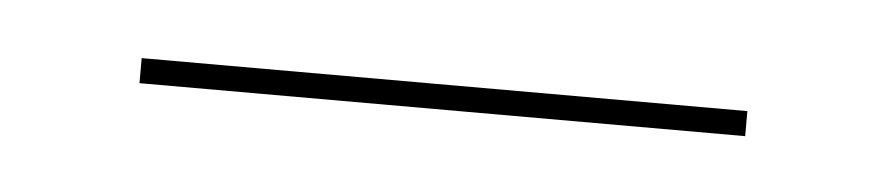

<svg xmlns="http://www.w3.org/2000/svg" viewBox="-21 -324 389 84"><g transform="rotate(5 173.0 -281.5)"><path d="M306 -276H40V-287H306Z"/></g></svg>

Font: Hepta Slab Thin
Style: Regular
Weight: 250
Designer: Michael LaGattuta
Foundry: Michael LaGattuta
Version: Version 1.100; ttfautohint (v1.8) -l 8 -r 50 -G 200 -x 14 -D